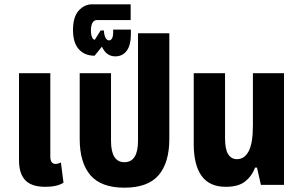

<svg xmlns="http://www.w3.org/2000/svg" viewBox="-20 -856 1396 889"><path d="M190 9Q126 9 97 -21.5Q68 -52 68 -114V-517H213V-131Q213 -97 237 -97Q249 -97 262 -104L274 -10Q244 9 190 9Z M556 13Q448 13 398.5 -45Q349 -103 349 -213V-517H494V-204Q494 -105 556 -105Q619 -105 619 -204V-702H764V-213Q764 -103 714.5 -45Q665 13 556 13Z M514 -595Q472 -595 452 -640L418 -598Q372 -598 345 -628Q318 -658 318 -717Q318 -778 344.5 -807Q371 -836 406 -836H585V-763H428Q416 -763 408.5 -751Q401 -739 401 -714Q401 -696 406 -684Q411 -672 419 -672L446 -715H461Q462 -694 468.5 -681.5Q475 -669 485 -669Q494 -669 499 -679Q504 -689 504 -704V-719H586V-699Q586 -646 566.5 -620.5Q547 -595 514 -595Z M1025 9Q950 9 913.5 -41.5Q877 -92 877 -189V-517H1022V-216Q1022 -165 1036.5 -142Q1051 -119 1077 -119Q1112 -119 1131.5 -156Q1151 -193 1151 -275V-517H1295V0H1188L1170 -80H1161Q1148 -43 1116.5 -17Q1085 9 1025 9Z"/></svg>

Font: Noto Sans Thai UI ExtCond ExtBd
Style: Regular
Weight: 800
Width: 2
Designer: Monotype Design Team
Foundry: Monotype Imaging Inc.
Version: Version 2.000